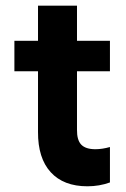

<svg xmlns="http://www.w3.org/2000/svg" viewBox="-20 -649 449 683"><path d="M31.2 -503.9H115.2V-628.9H253.9V-503.9H371.1V-395.5H253.9V-187.5Q253.4 -150.9 269 -134.5Q284.7 -118.2 319.3 -118.2Q343.3 -118.2 371.1 -126V0Q333.5 13.7 291 13.7Q206.1 13.7 160.4 -36.4Q114.7 -86.4 115.2 -179.7V-395.5H31.2Z"/></svg>

Font: Wanted Sans
Style: Bold
Weight: 700
Designer: Original Design by Kil Hyung-jin and Kang Hanbin, Wanted Lab, Inc; Hangeul from Source Han Sans by Jang Soo-young and Ka
Foundry: Wanted Lab, Inc.
Version: Version 1.000